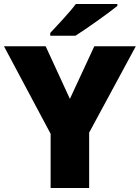

<svg xmlns="http://www.w3.org/2000/svg" viewBox="-20 -1040 704 967"><path d="M571 -1010V-1020H362C329 -975 267 -911 233 -874V-860H360C414 -894 524 -972 571 -1010ZM332 -542 210 -807H0L235 -366V-93H429V-372L664 -807H455Z"/></svg>

Font: Noto Sans Telugu UI Black
Style: Regular
Weight: 900
Designer: Jelle Bosma - Monotype Design Team
Foundry: Monotype Imaging Inc.
Version: Version 2.005